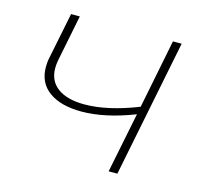

<svg xmlns="http://www.w3.org/2000/svg" viewBox="-82 -610 745 701"><g transform="rotate(15 291.0 -259.5)"><path d="M522 -519 418 0H385L431 -228Q321 -185 232 -185Q154 -185 109.5 -217Q65 -249 65 -309Q65 -329 69 -346L104 -519H137L102 -344Q99 -328 99 -314Q99 -265 135 -239Q171 -213 236 -213Q323 -213 437 -258L489 -519Z"/></g></svg>

Font: Montserrat Alternates ExLight
Style: Italic
Weight: 275
Italic angle: -11.3°
Designer: Julieta Ulanovsky
Foundry: Julieta Ulanovsky
Version: Version 7.200